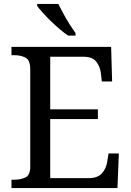

<svg xmlns="http://www.w3.org/2000/svg" viewBox="-20 -951 663 971"><path d="M38 0V-42H51Q84 -42 108.5 -53.5Q133 -65 133 -109V-600Q133 -647 109 -659.5Q85 -672 51 -672H38V-714H542L547 -539H495L490 -582Q486 -615 466.5 -639.5Q447 -664 402 -664H234V-398H475V-349H234V-50H427Q474 -50 495.5 -74.5Q517 -99 522 -132L529 -175H581L574 0ZM324 -771Q304 -785 281 -804.5Q258 -824 235.5 -846Q213 -868 195 -888Q177 -908 168 -921V-931H275Q286 -909 300.5 -882Q315 -855 331.5 -829Q348 -803 362 -784V-771Z"/></svg>

Font: Noto Serif Test
Style: Regular
Weight: 400
Version: Version 1.000